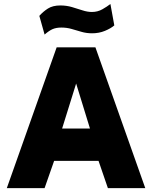

<svg xmlns="http://www.w3.org/2000/svg" viewBox="-20 -966 781 986"><path d="M15 0 271 -723H470L726 0H534L486 -140H258L209 0ZM299 -306H442L371 -537ZM567 -835.5Q549 -820 518.8 -807.5Q488.5 -795 453 -795Q424 -795 398.5 -802.5Q373 -810 348 -817.2Q323 -824.5 295 -824.5Q269.5 -824.5 251 -816.8Q232.5 -809 209 -788.5L182 -884.5Q201.5 -906.5 226.2 -922.2Q251 -938 290 -938Q321 -938 349.2 -929.8Q377.5 -921.5 403.2 -913Q429 -904.5 452 -904.5Q481.5 -904.5 506 -918.5Q530.5 -932.5 547 -945.5Z"/></svg>

Font: Public Sans Black
Style: Regular
Weight: 900
Designer: The Public Sans Project Authors: Dan O. Williams and USWDS (Libre Franklin designed by Pablo Impallari and Rodrigo Fuenz
Version: Version 1.007